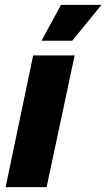

<svg xmlns="http://www.w3.org/2000/svg" viewBox="-20 -767 436 787"><path d="M3 0 116 -540H286L171 0ZM150 -600 230 -747H396L276 -600Z"/></svg>

Font: Mona Sans ExtraLight ExtraBold
Style: Italic
Weight: 800
Italic angle: -11.6951°
Version: Version 2.000